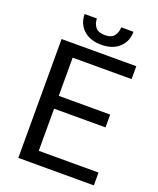

<svg xmlns="http://www.w3.org/2000/svg" viewBox="-160 -983 888 1079"><g transform="rotate(20 284.0 -443.5)"><path d="M534.2 -76.7V0H82.5V-710.9H529.3V-633.8H176.8V-405.3H484.4V-328.6H176.8V-76.7ZM375 -887.2H448.2Q448.2 -829.6 409.2 -793.2Q370.1 -756.8 302.7 -756.8Q234.9 -756.8 195.6 -793.2Q156.2 -829.6 156.2 -887.2H229.5Q229.5 -858.4 246.1 -836.4Q262.7 -814.5 302.7 -814.5Q341.8 -814.5 358.4 -836.4Q375 -858.4 375 -887.2Z"/></g></svg>

Font: Vazirmatn RD UI FD
Style: Regular
Weight: 400
Designer: Saber Rastikerdar
Foundry: Saber Rastikerdar
Version: Version 33.003